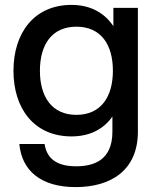

<svg xmlns="http://www.w3.org/2000/svg" viewBox="-20 -552 641 784"><path d="M289 212C432 212 543 144 543 -14V-520H443V-445C407 -499 350 -532 272 -532C119 -532 35 -417 35 -263C35 -109 119 5 272 5C347 5 403 -25 439 -76V-14C439 103 362 127 291 127C220 127 172 102 162 36H59C69 145 147 212 289 212ZM292 -83C191 -83 143 -158 143 -263C143 -369 191 -443 292 -443C393 -443 441 -369 441 -263C441 -158 393 -83 292 -83Z"/></svg>

Font: Aspekta 500
Style: Regular
Weight: 500
Designer: Ivo Dolenc
Version: Version 2.100